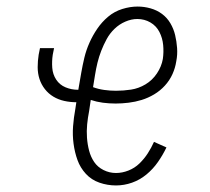

<svg xmlns="http://www.w3.org/2000/svg" viewBox="-20 -558 640 586"><path d="M334 8Q308 8 283.5 -0.5Q259 -9 242 -27.5Q225 -46 216.5 -69.5Q208 -93 204.5 -119.5Q201 -146 203 -172.5Q205 -199 210 -226L213 -246Q194 -246 176 -250Q158 -254 143 -263Q128 -272 117 -286Q106 -300 100.5 -317Q95 -334 95 -353Q95 -372 98 -391L102 -411H145L141 -391Q138 -371 139.5 -351Q141 -331 151.5 -315Q162 -299 180 -291.5Q198 -284 218 -284H219L228 -336Q232 -359 237.5 -382Q243 -405 253 -427.5Q263 -450 277 -470.5Q291 -491 310 -507Q329 -523 353 -530.5Q377 -538 400 -538Q420 -538 439.5 -532.5Q459 -527 474.5 -515.5Q490 -504 500 -487Q510 -470 514.5 -451Q519 -432 520.5 -411.5Q522 -391 518 -371Q515 -351 506.5 -332Q498 -313 483.5 -297Q469 -281 450.5 -270Q432 -259 412.5 -253Q393 -247 372.5 -244.5Q352 -242 333 -242Q313 -242 294 -244.5Q275 -247 257 -253L252 -219Q248 -199 246 -178.5Q244 -158 245.5 -137.5Q247 -117 252 -98Q257 -79 267.5 -63.5Q278 -48 296 -39Q314 -30 334 -30Q353 -30 372 -37.5Q391 -45 405.5 -59Q420 -73 431 -90Q442 -107 450 -125L488 -108Q477 -85 462 -63.5Q447 -42 427 -25.5Q407 -9 383 -0.5Q359 8 334 8ZM334 -281Q357 -281 380 -284.5Q403 -288 424 -300.5Q445 -313 459 -334Q473 -355 477 -378Q480 -399 478 -420.5Q476 -442 466.5 -460.5Q457 -479 439 -489.5Q421 -500 399 -500Q381 -500 362.5 -492Q344 -484 329.5 -470Q315 -456 305.5 -438.5Q296 -421 289 -403Q282 -385 277.5 -366.5Q273 -348 270 -329L264 -292Q280 -286 298 -283.5Q316 -281 334 -281Z"/></svg>

Font: Iosevka Slab XLtEx
Style: Italic
Weight: 200
Width: 7
Italic angle: -9°
Monospace: yes
Designer: Belleve Invis
Foundry: Belleve Invis
Version: Version 11.1.0; ttfautohint (v1.8.3)